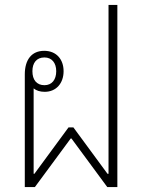

<svg xmlns="http://www.w3.org/2000/svg" viewBox="-20 -762 581 782"><path d="M81 -459V0H122L268 -198H271L417 0H458V-742H422V-54H418L279 -243H259L120 -54H117V-402C128 -393 143 -388 162 -388C209 -388 239 -423 239 -472C239 -520 210 -555 160 -555C109 -555 81 -519 81 -459ZM161 -415C129 -415 112 -437 112 -472C112 -506 129 -528 161 -528C191 -528 209 -506 209 -472C209 -437 191 -415 161 -415Z"/></svg>

Font: Noto Sans Thai Looped SemiCondensed ExtraLight
Style: Regular
Weight: 200
Width: 4
Designer: Sasikarn Vongin, Ben Mitchell
Foundry: The Fontpad Ltd
Version: Version 1.001